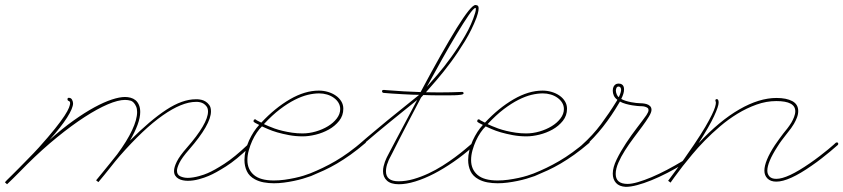

<svg xmlns="http://www.w3.org/2000/svg" viewBox="-183 -723 3360 765"><path d="M-163.4 3.3Q-163.4 2.6 -155.6 -5.2Q-147.8 -13 -135.4 -25.1Q-123 -37.1 -108.1 -52.4Q-93.1 -67.7 -78.1 -83Q-63.2 -98.3 -49.8 -112Q-36.5 -125.7 -28 -135.4Q11.7 -179.7 36.1 -210.3Q60.5 -240.9 73.9 -261.4Q87.2 -281.9 91.8 -293.9Q96.4 -306 96.4 -311.8Q96.4 -319 91.1 -320.6Q85.9 -322.3 85.9 -327.5Q85.9 -333.3 91.1 -333.3Q100.3 -333.3 104.2 -325.5Q108.1 -317.7 108.1 -311.2Q108.1 -292.3 84.6 -255.2Q61.2 -218.1 14.3 -165.4Q64.5 -210.3 109.7 -242.5Q154.9 -274.7 193.4 -295.6Q231.8 -316.4 262.7 -326.5Q293.6 -336.6 315.1 -336.6Q326.2 -336.6 337.2 -333.7Q348.3 -330.7 356.8 -323.9Q365.2 -317.1 370.4 -305.3Q375.7 -293.6 375.7 -276.7Q375.7 -254.6 365.2 -225.9Q354.8 -197.3 334.6 -162.8Q416 -244.1 479.8 -285.8Q543.6 -327.5 597 -327.5Q600.9 -327.5 604.5 -327.5Q608.1 -327.5 611.3 -326.8Q612.6 -326.8 620.1 -325.2Q627.6 -323.6 635.7 -318.7Q643.9 -313.8 650.7 -304.7Q657.6 -295.6 657.6 -279.3Q657.6 -227.2 570.3 -127Q541.7 -94.4 531.9 -74.2Q522.1 -54 522.1 -43Q522.1 -26.7 535.5 -20.5Q548.8 -14.3 565.1 -14.3Q575.5 -14.3 587.2 -16.3Q599 -18.2 609.7 -21.2Q620.4 -24.1 629.6 -27.3Q638.7 -30.6 644.5 -33.2Q670.6 -44.3 710.9 -70.3Q751.3 -96.4 802.7 -145.2Q804.7 -147.1 807.3 -147.1Q812.5 -147.1 812.5 -141.3Q812.5 -139.3 811.2 -136.7Q758.5 -85.9 716.8 -59.6Q675.1 -33.2 648.4 -22.1Q632.2 -15 609.4 -8.8Q586.6 -2.6 565.1 -2.6Q555.3 -2.6 545.6 -4.6Q535.8 -6.5 528 -11.1Q520.2 -15.6 515.3 -23.1Q510.4 -30.6 510.4 -41.7Q510.4 -56.6 521.5 -79.1Q532.6 -101.6 561.8 -134.8Q602.9 -181.6 624.3 -218.1Q645.8 -254.6 645.8 -278.6Q645.8 -291 640.3 -298.5Q634.8 -306 628.3 -309.9Q621.7 -313.8 616.2 -315.1Q610.7 -316.4 610 -316.4Q606.8 -317.1 603.8 -317.1Q600.9 -317.1 597.7 -317.1Q542.3 -317.1 465.5 -263.3Q388.7 -209.6 293 -100.3Q276.7 -81.4 255.2 -54Q233.7 -26.7 209 2.6L199.9 -4.6Q199.9 -4.6 207.7 -14Q215.5 -23.4 227.5 -38.1Q239.6 -52.7 254.2 -71Q268.9 -89.2 283.9 -108.1Q322.9 -160.8 343.1 -203.8Q363.3 -246.7 363.3 -276.7Q363.3 -289.7 359.4 -298.5Q355.5 -307.3 350.9 -312.5Q346.4 -317.7 342.4 -319.7Q338.5 -321.6 338.5 -321.6Q326.8 -324.9 315.1 -324.9Q287.8 -324.9 246.4 -307.3Q205.1 -289.7 154.3 -256.8Q103.5 -224 44.9 -176.4Q-13.7 -128.9 -74.9 -68.4Q-91.8 -51.4 -106.1 -36.8Q-120.4 -22.1 -131.2 -11.7Q-141.9 -1.3 -148.4 4.9Q-154.9 11.1 -154.9 11.1Z M832.7 -8.5Q809.9 -20.8 800.5 -41Q791 -61.2 791 -85.3Q791 -104.2 795.9 -124.3Q800.8 -144.5 809.2 -163.1Q817.7 -181.6 828.1 -197.6Q838.5 -213.5 849.6 -225.3Q839.2 -230.5 834.3 -233.1Q829.4 -235.7 828.1 -237.3Q826.8 -238.9 827.1 -239.6Q827.5 -240.2 827.5 -241.5Q827.5 -247.4 833.3 -247.4Q835.9 -247.4 835.3 -247.7Q834.6 -248 835.3 -247.1Q835.9 -246.1 840.2 -243.5Q844.4 -240.9 858.1 -234.4Q912.8 -293 972.3 -327.5Q1031.9 -362 1087.2 -362Q1106.1 -362 1123.7 -356.8Q1141.3 -351.6 1154.9 -342.1Q1168.6 -332.7 1176.8 -319.3Q1184.9 -306 1184.9 -289.7Q1184.9 -262.4 1168.3 -241.5Q1151.7 -220.7 1127.3 -207Q1102.9 -193.4 1074.9 -186.5Q1046.9 -179.7 1023.4 -179.7Q994.8 -179.7 968.7 -184.6Q942.7 -189.5 921.5 -195.6Q900.4 -201.8 884.8 -208.7Q869.1 -215.5 860.7 -219.4Q850.9 -210.3 840.5 -195Q830.1 -179.7 821.9 -161.8Q813.8 -143.9 808.3 -124Q802.7 -104.2 802.7 -85.3Q802.7 -48.2 828.5 -26Q854.2 -3.9 908.2 -3.9Q929 -3.9 950.5 -6.8Q972 -9.8 991.5 -14Q1011.1 -18.2 1026.7 -23.1Q1042.3 -28 1052.1 -31.9Q1078.1 -42.3 1103.2 -54.4Q1128.3 -66.4 1154 -81.4Q1179.7 -96.4 1207 -116.2Q1234.4 -136.1 1265.6 -162.8Q1268.2 -164.1 1269.5 -164.1Q1271.5 -164.1 1273.4 -162.8Q1275.4 -161.5 1275.4 -158.2Q1275.4 -155.6 1273.4 -153.6Q1241.5 -126.3 1213.5 -106.4Q1185.5 -86.6 1159.5 -71.3Q1133.5 -56 1108.1 -44.3Q1082.7 -32.6 1056 -21.5Q1041.7 -16.3 1024.1 -11.1Q1006.5 -5.9 987.3 -2Q968.1 2 947.9 4.6Q927.7 7.2 908.2 7.2Q887.4 7.2 867.8 3.6Q848.3 0 832.7 -8.5ZM886.1 -220.7Q896.5 -216.1 911.1 -210.9Q925.8 -205.7 943.4 -201.5Q960.9 -197.3 981.1 -194.3Q1001.3 -191.4 1022.1 -191.4Q1048.8 -191.4 1075.5 -199.2Q1102.2 -207 1123.7 -220.1Q1145.2 -233.1 1158.9 -251Q1172.5 -268.9 1172.5 -288.4Q1172.5 -302.1 1165.7 -313.5Q1158.9 -324.9 1147.1 -333.3Q1135.4 -341.8 1120.1 -346.4Q1104.8 -350.9 1088.5 -350.9Q1067.7 -350.9 1043.3 -345.1Q1018.9 -339.2 991.2 -325.2Q963.5 -311.2 932.6 -287.8Q901.7 -264.3 868.5 -228.5Z M1242.2 -143.2Q1259.8 -158.9 1279.6 -175.5Q1299.5 -192.1 1320 -209.3Q1340.5 -226.6 1360.7 -243.2Q1380.9 -259.8 1399.7 -274.7Q1443.4 -310.5 1487 -345.1Q1479.2 -345.1 1460.6 -345.7Q1442.1 -346.4 1420.2 -347.7Q1398.4 -349 1377.6 -350.3Q1356.8 -351.6 1345.1 -352.9Q1339.2 -354.2 1339.2 -359.4Q1339.2 -364.6 1345.1 -364.6Q1346.4 -364.6 1348.6 -364.6Q1350.9 -364.6 1356.1 -363.9Q1426.4 -358.1 1492.8 -356.1Q1536.5 -438.2 1572.9 -502.6Q1609.4 -567.1 1637 -611.7Q1664.7 -656.2 1683.6 -679.7Q1702.5 -703.1 1711.6 -703.1Q1714.2 -703.1 1719.1 -701.2Q1724 -699.2 1724 -689.5Q1724 -680.3 1720.7 -668.9Q1717.4 -657.6 1715.5 -652.3Q1697.3 -604.8 1669.6 -559.2Q1641.9 -513.7 1612.6 -474.3Q1583.3 -434.9 1556.6 -404Q1529.9 -373 1514.3 -355.5Q1528 -355.5 1541.3 -355.1Q1554.7 -354.8 1567.7 -354.8Q1613.9 -354.8 1658.2 -356.8Q1664.1 -356.8 1664.1 -350.9Q1664.1 -347 1653 -345.4Q1641.9 -343.8 1626.6 -343.4Q1611.3 -343.1 1595.7 -343.1Q1580.1 -343.1 1571 -343.1Q1554 -343.1 1537.4 -343.4Q1520.8 -343.8 1503.9 -344.4Q1500.7 -341.1 1498.7 -338.9Q1496.7 -336.6 1494.8 -334.6Q1469.4 -286.5 1446.6 -242.8Q1423.8 -199.2 1406.9 -166Q1390 -132.8 1379.9 -112.6Q1369.8 -92.4 1369.1 -91.8Q1364.6 -83.3 1362 -74.9Q1358.7 -67.7 1356.8 -58.6Q1354.8 -49.5 1354.8 -40.4Q1354.8 -0.7 1404.9 -0.7Q1434.2 -0.7 1464.5 -9.4Q1494.8 -18.2 1524.1 -31.9Q1553.4 -45.6 1580.1 -62.5Q1606.8 -79.4 1629.2 -96Q1651.7 -112.6 1668.3 -126.6Q1684.9 -140.6 1694 -148.4Q1696.6 -149.7 1697.9 -149.7Q1703.8 -149.7 1703.8 -143.9Q1703.8 -141.3 1701.8 -139.3Q1664.7 -106.1 1624.7 -78.5Q1584.6 -50.8 1546.2 -30.9Q1507.8 -11.1 1471.7 0Q1435.5 11.1 1406.2 11.1Q1374.3 11.1 1358.7 -3.3Q1343.1 -17.6 1343.1 -41Q1343.1 -50.8 1345.4 -60.5Q1347.7 -70.3 1350.6 -78.1Q1353.5 -85.9 1355.8 -90.8Q1358.1 -95.7 1358.7 -97Q1359.4 -98.3 1369.5 -117.8Q1379.6 -137.4 1396.5 -168.9Q1413.4 -200.5 1434.9 -241.2Q1456.4 -281.9 1479.2 -324.9Q1478.5 -324.2 1463.2 -311.8Q1447.9 -299.5 1424.5 -280.6Q1401 -261.7 1373 -238.9Q1345.1 -216.1 1319.7 -195Q1294.3 -173.8 1275.1 -157.2Q1255.9 -140.6 1250 -134.1Q1247.4 -131.5 1244.8 -131.5Q1241.5 -131.5 1240.2 -133.5Q1238.9 -135.4 1238.9 -137.4Q1238.9 -140.6 1242.2 -143.2ZM1517.6 -377Q1532.6 -393.9 1559.6 -425.1Q1586.6 -456.4 1615.2 -496.1Q1643.9 -535.8 1670.2 -581.1Q1696.6 -626.3 1710.3 -671.9Q1712.2 -677.7 1712.6 -681.6Q1712.9 -685.5 1712.9 -688.2Q1712.9 -691.4 1711.6 -691.4Q1704.4 -691.4 1684.2 -662.1Q1664.1 -632.8 1636.4 -586.9Q1608.7 -541 1577.5 -485.4Q1546.2 -429.7 1517.6 -377Z M1724 -8.5Q1701.2 -20.8 1691.7 -41Q1682.3 -61.2 1682.3 -85.3Q1682.3 -104.2 1687.2 -124.3Q1692.1 -144.5 1700.5 -163.1Q1709 -181.6 1719.4 -197.6Q1729.8 -213.5 1740.9 -225.3Q1730.5 -230.5 1725.6 -233.1Q1720.7 -235.7 1719.4 -237.3Q1718.1 -238.9 1718.4 -239.6Q1718.8 -240.2 1718.8 -241.5Q1718.8 -247.4 1724.6 -247.4Q1727.2 -247.4 1726.6 -247.7Q1725.9 -248 1726.6 -247.1Q1727.2 -246.1 1731.4 -243.5Q1735.7 -240.9 1749.3 -234.4Q1804 -293 1863.6 -327.5Q1923.2 -362 1978.5 -362Q1997.4 -362 2015 -356.8Q2032.6 -351.6 2046.2 -342.1Q2059.9 -332.7 2068 -319.3Q2076.2 -306 2076.2 -289.7Q2076.2 -262.4 2059.6 -241.5Q2043 -220.7 2018.6 -207Q1994.1 -193.4 1966.1 -186.5Q1938.2 -179.7 1914.7 -179.7Q1886.1 -179.7 1860 -184.6Q1834 -189.5 1812.8 -195.6Q1791.7 -201.8 1776 -208.7Q1760.4 -215.5 1752 -219.4Q1742.2 -210.3 1731.8 -195Q1721.4 -179.7 1713.2 -161.8Q1705.1 -143.9 1699.5 -124Q1694 -104.2 1694 -85.3Q1694 -48.2 1719.7 -26Q1745.4 -3.9 1799.5 -3.9Q1820.3 -3.9 1841.8 -6.8Q1863.3 -9.8 1882.8 -14Q1902.3 -18.2 1918 -23.1Q1933.6 -28 1943.4 -31.9Q1969.4 -42.3 1994.5 -54.4Q2019.5 -66.4 2045.2 -81.4Q2071 -96.4 2098.3 -116.2Q2125.7 -136.1 2156.9 -162.8Q2159.5 -164.1 2160.8 -164.1Q2162.8 -164.1 2164.7 -162.8Q2166.7 -161.5 2166.7 -158.2Q2166.7 -155.6 2164.7 -153.6Q2132.8 -126.3 2104.8 -106.4Q2076.8 -86.6 2050.8 -71.3Q2024.7 -56 1999.3 -44.3Q1974 -32.6 1947.3 -21.5Q1932.9 -16.3 1915.4 -11.1Q1897.8 -5.9 1878.6 -2Q1859.4 2 1839.2 4.6Q1819 7.2 1799.5 7.2Q1778.6 7.2 1759.1 3.6Q1739.6 0 1724 -8.5ZM1777.3 -220.7Q1787.8 -216.1 1802.4 -210.9Q1817.1 -205.7 1834.6 -201.5Q1852.2 -197.3 1872.4 -194.3Q1892.6 -191.4 1913.4 -191.4Q1940.1 -191.4 1966.8 -199.2Q1993.5 -207 2015 -220.1Q2036.5 -233.1 2050.1 -251Q2063.8 -268.9 2063.8 -288.4Q2063.8 -302.1 2057 -313.5Q2050.1 -324.9 2038.4 -333.3Q2026.7 -341.8 2011.4 -346.4Q1996.1 -350.9 1979.8 -350.9Q1959 -350.9 1934.6 -345.1Q1910.2 -339.2 1882.5 -325.2Q1854.8 -311.2 1823.9 -287.8Q1793 -264.3 1759.8 -228.5Z M2310.5 21.5Q2284.5 20.2 2271.5 5.9Q2258.5 -8.5 2258.5 -31.2Q2258.5 -56 2274.1 -87.9Q2289.7 -119.8 2311.2 -152.3Q2332.7 -184.9 2355.5 -214.5Q2378.3 -244.1 2392.6 -264.3Q2395.8 -269.5 2398.4 -274.7Q2401 -279.9 2401 -284.5Q2401 -290.4 2396.8 -293.3Q2392.6 -296.2 2386.7 -297.9Q2380.9 -299.5 2374.7 -299.8Q2368.5 -300.1 2365.2 -300.1Q2363.9 -300.1 2355.8 -300.8Q2347.7 -301.4 2335.9 -303.4Q2324.2 -305.3 2310.9 -308.9Q2297.5 -312.5 2287.1 -318.4Q2284.5 -314.5 2283.2 -311.8Q2253.9 -261.7 2219.1 -217.4Q2184.2 -173.2 2143.2 -136.1Q2141.9 -134.8 2139.3 -134.8Q2133.5 -134.8 2133.5 -140.6Q2133.5 -143.2 2135.4 -145.2Q2179 -184.2 2211.9 -228.5Q2244.8 -272.8 2272.8 -318.4Q2274.1 -320.3 2275.4 -322.6Q2276.7 -324.9 2276.7 -325.5Q2266.9 -332.7 2262.7 -342.1Q2258.5 -351.6 2258.5 -361.3Q2258.5 -371.1 2261.4 -377Q2264.3 -382.8 2268.2 -385.7Q2272.1 -388.7 2276 -389.3Q2279.9 -390 2281.2 -390Q2289.7 -390 2294.3 -387Q2298.8 -384.1 2300.8 -379.9Q2302.7 -375.7 2303.1 -371.7Q2303.4 -367.8 2303.4 -365.9Q2303.4 -350.9 2292.3 -328.8Q2300.1 -324.2 2310.9 -321Q2321.6 -317.7 2332 -315.8Q2342.4 -313.8 2351.6 -312.8Q2360.7 -311.8 2365.9 -311.8Q2369.8 -311.8 2377.6 -311.2Q2385.4 -310.5 2393.2 -308.3Q2401 -306 2406.9 -300.5Q2412.8 -294.9 2412.8 -285.2Q2412.8 -275.4 2402.3 -258.1Q2391.9 -240.9 2376 -219.4Q2360 -197.9 2341.5 -173.2Q2322.9 -148.4 2307 -123.4Q2291 -98.3 2280.6 -74.2Q2270.2 -50.1 2270.2 -29.9Q2270.2 9.8 2317.7 9.8Q2334 9.8 2358.7 2.6Q2383.5 -4.6 2412.8 -16.9Q2442.1 -29.3 2474.3 -46.2Q2506.5 -63.2 2537.8 -82Q2539.1 -83.3 2541 -83.3Q2543 -83.3 2544.6 -81.4Q2546.2 -79.4 2546.2 -77.5Q2546.2 -74.2 2543.6 -72.3Q2509.8 -51.4 2476.2 -34.2Q2442.7 -16.9 2412.1 -4.6Q2381.5 7.8 2355.5 14.6Q2329.4 21.5 2310.5 21.5ZM2271.5 -367.2Q2270.8 -365.9 2270.8 -362.6Q2270.8 -355.5 2274.1 -347.3Q2277.3 -339.2 2282.6 -335.9Q2287.8 -347 2289.7 -353.8Q2291.7 -360.7 2291.7 -365.2Q2291.7 -370.4 2289.1 -374.3Q2286.5 -378.3 2280.6 -378.3Q2273.4 -377.6 2271.5 -367.2Z M2479.2 -2.6Q2477.9 -1.3 2486.7 -13Q2495.4 -24.7 2510.1 -44.6Q2524.7 -64.5 2543.6 -90.8Q2562.5 -117.2 2582 -146.5Q2610 -188.2 2627 -217.1Q2643.9 -246.1 2653.3 -265.6Q2662.8 -285.2 2666 -296.2Q2669.3 -307.3 2669.3 -313.2Q2669.3 -317.1 2668.3 -318.7Q2667.3 -320.3 2667.3 -322.3Q2667.3 -328.1 2673.2 -328.1Q2680.3 -328.1 2680.3 -313.8Q2680.3 -299.5 2662.1 -260.1Q2643.9 -220.7 2600.3 -152.3Q2683.6 -241.5 2762.7 -287.1Q2841.8 -332.7 2910.8 -332.7Q2950.5 -332.7 2974 -320Q2997.4 -307.3 2997.4 -280.6Q2997.4 -267.6 2992.2 -254.2Q2987 -240.9 2980.5 -229.8Q2974 -218.8 2968.8 -211.9Q2963.5 -205.1 2962.9 -204.4Q2962.9 -204.4 2958.7 -198.9Q2954.4 -193.4 2947.3 -184.2Q2940.1 -175.1 2931.3 -163.4Q2922.5 -151.7 2914.1 -138Q2874.3 -76.2 2874.3 -43Q2874.3 -29.3 2882.8 -19.9Q2891.3 -10.4 2910.2 -10.4Q2932.3 -10.4 2965.8 -26Q2999.3 -41.7 3044.3 -72.9Q3065.1 -87.2 3083.7 -101.6Q3102.2 -115.9 3116.5 -127.6Q3130.9 -139.3 3139 -146.8Q3147.1 -154.3 3147.1 -154.3Q3149.7 -155.6 3151 -155.6Q3156.9 -155.6 3156.9 -149.7Q3156.9 -147.1 3154.9 -145.2Q3140.6 -132.2 3123.7 -118.5Q3109.4 -106.8 3090.8 -92.1Q3072.3 -77.5 3051.4 -63.2Q2960.3 0.7 2910.2 0.7Q2887.4 0.7 2875 -11.7Q2862.6 -24.1 2862.6 -43Q2862.6 -80.7 2904.3 -144.5Q2913.4 -157.6 2922.2 -169.9Q2931 -182.3 2938.2 -191.4Q2946.6 -202.5 2954.4 -211.6Q2962.9 -222.7 2970.1 -234.4Q2975.9 -244.1 2980.8 -256.5Q2985.7 -268.9 2985.7 -279.9Q2985.7 -320.3 2910.2 -320.3Q2870.4 -320.3 2831.4 -306.3Q2792.3 -292.3 2755.9 -270.2Q2719.4 -248 2686.2 -219.7Q2653 -191.4 2625 -162.8Q2597 -134.1 2574.9 -107.4Q2552.7 -80.7 2537.8 -61.8Q2528 -48.8 2519.2 -37.1Q2510.4 -25.4 2503.6 -16.3Q2496.7 -7.2 2492.8 -1.3Q2488.9 4.6 2488.9 4.6Z"/></svg>

Font: League Script
Style: League Script
Weight: 400
Foundry: Haley Fiege
Version: Version 1.001